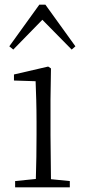

<svg xmlns="http://www.w3.org/2000/svg" viewBox="-20 -805 365 825"><path d="M288 -592 304 -606 175 -785H149L20 -606L37 -592L162 -720ZM133 0H280V-27L199 -35L197 -226V-377L199 -511L187 -519L40 -485V-459L133 -456C135 -405 137 -349 137 -281V-226C137 -172 136 -91 134 -36L45 -27V0Z"/></svg>

Font: Noto Serif TC ExtraLight
Style: Regular
Weight: 200
Designer: Ryoko NISHIZUKA 西塚涼子 (kana & ideographs); Frank Grießhammer (Latin, Greek & Cyrillic); Wenlong ZHANG 张文龙 (bopomofo); San
Foundry: Adobe
Version: Version 2.001;hotconv 1.1.0;makeotfexe 2.6.0